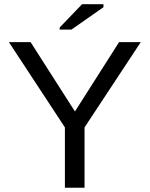

<svg xmlns="http://www.w3.org/2000/svg" viewBox="-20 -887 707 907"><path d="M261.7 -747.1V-756.8L367.7 -867.2H468.8V-853L317.4 -747.1ZM379.4 -285.2V0H286.6V-285.2L22 -688H124.5L334 -360.4L542.5 -688H645Z"/></svg>

Font: TypoPRO Liberation Sans
Style: Regular
Weight: 400
Designer: Steve Matteson
Foundry: Ascender Corporation
Version: Version 2.00.1